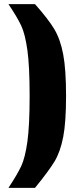

<svg xmlns="http://www.w3.org/2000/svg" viewBox="-20 -763 389 933"><path d="M124 -297Q124 -442 113 -520Q102 -598 83 -638.5Q64 -679 21 -743H150Q214 -671 243.5 -622Q273 -573 287 -499.5Q301 -426 301 -297Q301 -168 287 -96.5Q273 -25 245 21.5Q217 68 150 150H21Q64 85 83 44.5Q102 4 113 -74Q124 -152 124 -297Z"/></svg>

Font: Saira Semi Condensed Black
Style: Regular
Weight: 900
Width: 4
Designer: Hector Gatti with collaboration of the Omnibus-Type team
Foundry: Omnibus-Type
Version: Version 1.001; ttfautohint (v1.8)